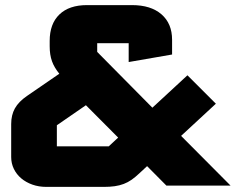

<svg xmlns="http://www.w3.org/2000/svg" viewBox="-20 -727 923 752"><path d="M161.6 5Q132 5 106.9 -3.9Q81.7 -12.9 63.1 -28.5Q44.6 -44.2 34.2 -65.6Q23.8 -87.1 23.8 -112.1V-241.1Q23.8 -276.4 38.3 -302.5Q52.9 -328.6 85.2 -350.9L212.3 -438.2Q202.5 -450.3 195.4 -462.3Q188.2 -474.3 183.6 -487.2Q179 -500 176.8 -514.5Q174.6 -529 174.6 -545.8V-566.7Q174.6 -633.7 212.7 -670.4Q250.7 -707 320.8 -707H497Q570.9 -707 612.5 -670.9Q654 -634.7 654 -571.2V-513.5L484 -484V-557.7Q484 -557.7 484 -557.7Q484 -557.7 484 -557.7H360.7Q360.7 -557.7 360.7 -557.7Q360.7 -557.7 360.7 -557.7V-523.7Q360.7 -523.7 360.7 -523.7Q360.7 -523.7 360.7 -523.7L576.8 -305.2L714.1 -432.1L825.5 -320.8L689.3 -194.8L883.1 0H631.8L556.1 -76.3L526 -48.3Q510.3 -33.4 495.5 -23Q480.7 -12.7 464.6 -6.6Q448.5 -0.5 429.5 2.3Q410.5 5 386.5 5ZM202.7 -153.9H406Q406 -153.9 406 -153.9Q406 -153.9 406 -153.9L442.8 -188.1L316.5 -314.9L202.7 -236.4Q202.7 -236.4 202.7 -236.4Q202.7 -236.4 202.7 -236.4V-153.9Q202.7 -153.9 202.7 -153.9Q202.7 -153.9 202.7 -153.9Z"/></svg>

Font: Science Gothic
Style: Regular
Weight: 400
Designer: Thomas Phinney, Vassil Kateliev, Brandon Buerkle
Foundry: Font Detective LLC
Version: Version 1.018